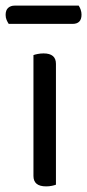

<svg xmlns="http://www.w3.org/2000/svg" viewBox="-39 -655 310 683"><path d="M125 8Q80 8 80 -29V-459Q85 -461 95 -463Q105 -465 116 -465Q160 -465 160 -428V2Q155 4 145.5 6Q136 8 125 8ZM-8 -570Q-12 -576 -15.5 -584Q-19 -592 -19 -602Q-19 -619 -10 -627Q-1 -635 13 -635H241Q245 -629 248 -620.5Q251 -612 251 -603Q251 -570 219 -570Z"/></svg>

Font: Baloo Da 2
Style: Regular
Weight: 400
Designer: Noopur Datye, Sulekha Rajkumar and Ek Type
Foundry: Ek Type
Version: Version 1.640;hotconv 1.0.111;makeotfexe 2.5.65597; ttfautoh